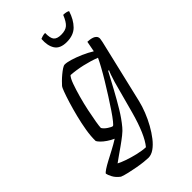

<svg xmlns="http://www.w3.org/2000/svg" viewBox="-326 -788 1073 1073"><g transform="rotate(-45 211.0 -251.0)"><path d="M174 200Q163 200 139.5 197.5Q116 195 88.5 190Q61 185 35 179Q9 173 -9 166Q-33 148 -44 127Q-55 106 -57 94Q-54 88 -37.5 77Q-21 66 4.5 52.5Q30 39 59.5 23.5Q89 8 116 -9Q96 -18 77.5 -30.5Q59 -43 47 -55.5Q35 -68 32 -75Q31 -112 38.5 -157Q46 -202 57.5 -247.5Q69 -293 81 -332Q93 -371 102.5 -396Q112 -421 116 -425Q123 -433 135.5 -445.5Q148 -458 163 -470.5Q178 -483 191 -491.5Q204 -500 212 -500Q229 -500 257 -491.5Q285 -483 317.5 -469Q350 -455 379 -437L391 -500Q399 -500 409.5 -498.5Q420 -497 430 -493.5Q440 -490 447 -482.5Q454 -475 454 -463Q454 -462 453 -456Q452 -450 450 -439L361 -62Q353 -28 338.5 8.5Q324 45 305 79Q286 113 264.5 140.5Q243 168 220 184Q197 200 174 200ZM206 148Q229 120 249.5 72Q270 24 288 -41L340 -233Q347 -257 354 -276.5Q361 -296 364 -301L359 -304Q333 -255 305.5 -204.5Q278 -154 250 -107.5Q222 -61 191 -24Q180 -10 158 7.5Q136 25 110.5 43Q85 61 63.5 76Q42 91 30 100Q44 108 75 119Q106 130 142 138.5Q178 147 206 148ZM159 -66Q163 -66 178 -84.5Q193 -103 214 -134Q235 -165 258.5 -202Q282 -239 304.5 -276Q327 -313 344.5 -345Q362 -377 370 -395Q329 -411 283 -421.5Q237 -432 193 -435Q181 -423 169 -389.5Q157 -356 145 -313Q133 -270 124 -227Q115 -184 109.5 -151Q104 -118 104 -106Q112 -92 131.5 -79Q151 -66 159 -66ZM309 -580Q257 -580 237 -611Q217 -642 221 -693Q227 -696 237.5 -699Q248 -702 259 -702Q258 -661 271 -646Q284 -631 316 -631Q350 -631 368 -646.5Q386 -662 402 -702Q416 -702 427 -699Q438 -696 440 -693Q424 -642 393.5 -611Q363 -580 309 -580Z"/></g></svg>

Font: Texturina Medium 12pt ExtraLight
Style: Italic
Weight: 250
Italic angle: -11°
Version: Version 1.002